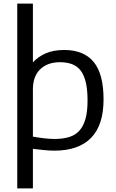

<svg xmlns="http://www.w3.org/2000/svg" viewBox="-20 -828 643 1068"><path d="M283 -55Q329 -55 364 -65.5Q399 -76 421.5 -101Q444 -126 455.5 -167Q467 -208 467 -268Q467 -328 457.5 -369Q448 -410 429 -435Q410 -460 381 -471Q352 -482 313 -482Q245 -482 204 -443Q163 -404 163 -330V-68Q191 -63 223.5 -59Q256 -55 283 -55ZM76 -808H163V-481Q191 -512 234 -531Q277 -550 337 -550Q446 -550 501 -483.5Q556 -417 556 -275Q556 -132 486.5 -61Q417 10 283 10Q254 10 221.5 6.5Q189 3 163 0V220H76Z"/></svg>

Font: EncodeSans
Style: Regular
Weight: 400
Designer: Pablo Impallari, Andres Torresi
Foundry: Pablo Impallari, Andres Torresi
Version: Version 1.000; ttfautohint (v1.4.1)